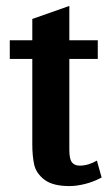

<svg xmlns="http://www.w3.org/2000/svg" viewBox="-20 -616 363 648"><path d="M323 -17Q295 -2 266.5 5Q238 12 215 12Q158 12 130 -9.5Q102 -31 95.5 -60Q89 -89 89 -130V-417H13V-480H89V-552L214 -596V-480H310V-417H214V-110Q214 -80 222.5 -68.5Q231 -57 249 -57Q278 -57 307 -74Z"/></svg>

Font: Arya
Style: Bold
Weight: 700
Designer: Eduardo Rodriguez Tunni, Modular Infotech
Foundry: Eduardo Rodriguez Tunni, Modular Infotech
Version: Version 1.002